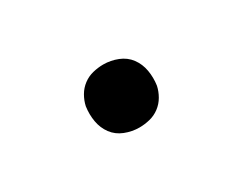

<svg xmlns="http://www.w3.org/2000/svg" viewBox="-37 -567 574 454"><g transform="rotate(-30 250.0 -340.0)"><path d="M250 -254Q230 -254 211 -261.5Q192 -269 180.5 -284.5Q169 -300 165.5 -320Q162 -340 165 -361Q168 -375 175.5 -388Q183 -401 195 -410Q207 -419 221.5 -422.5Q236 -426 250 -426Q270 -426 289 -418.5Q308 -411 319.5 -395.5Q331 -380 334.5 -360Q338 -340 335 -319Q332 -305 324.5 -292Q317 -279 305 -270Q293 -261 278.5 -257.5Q264 -254 250 -254Z"/></g></svg>

Font: Iosevka Medium Oblique
Style: Regular
Weight: 500
Italic angle: -9°
Monospace: yes
Designer: Belleve Invis
Foundry: Belleve Invis
Version: Version 32.5.0; ttfautohint (v1.8.4)